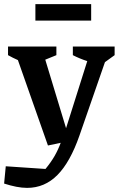

<svg xmlns="http://www.w3.org/2000/svg" viewBox="-58 -713 577 933"><path d="M175 -6 29 -421Q4 -432 -19 -445V-487H216V-445L162 -423L263 -90L366 -416Q329 -428 296 -445V-487H499V-445L452 -411L328 -54Q283 75 221 137.5Q159 200 74 200Q49 200 21 194.5Q-7 189 -38 179L-30 95L163 108Q190 75 207 45.5Q224 16 237 -19ZM114 -613V-693H385V-613Z"/></svg>

Font: Piazzolla SemiBold
Style: Regular
Weight: 600
Designer: Juan Pablo del Peral
Foundry: Huerta Tipografica
Version: Version 1.330